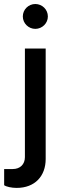

<svg xmlns="http://www.w3.org/2000/svg" viewBox="-52 -649 313 939"><path d="M120.6 -507.8C154.3 -507.8 182.1 -535.2 182.1 -568.4C182.1 -602.5 154.3 -629.4 120.6 -629.4C87.4 -629.4 59.6 -602.5 59.6 -568.4C59.6 -535.2 87.4 -507.8 120.6 -507.8ZM29.3 270C118.7 270 171.4 212.4 171.4 128.4V-411.6H69.8V119.6C69.8 154.8 46.4 177.7 10.3 177.7H-31.7V256.8C-21.5 264.2 4.4 270 29.3 270Z"/></svg>

Font: Now SemiBold
Style: Regular
Weight: 600
Designer: Alfredo Marco Pradil
Foundry: Alfredo Marco Pradil
Version: Version 1.200;hotconv 1.0.109;makeotfexe 2.5.65596